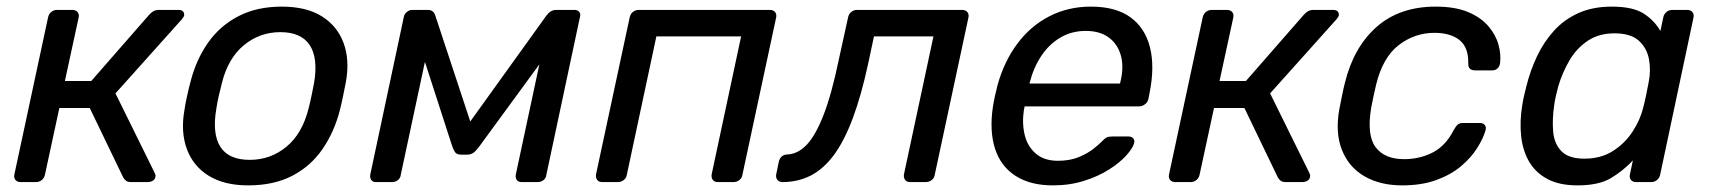

<svg xmlns="http://www.w3.org/2000/svg" viewBox="-20 -550 5168 580"><path d="M42.2 0Q32 0 26.7 -6.4Q21.4 -12.7 23.4 -22.9L125.1 -497.1Q127.1 -507.3 134.5 -513.6Q142 -520 152.2 -520H198.8Q209 -520 214.3 -513.6Q219.6 -507.3 217.6 -497.1L176 -305.3H255.7L429.9 -504.6Q436.2 -511.9 443 -515.9Q449.7 -520 459.5 -520H519.1Q528.2 -520 532.5 -515.8Q536.8 -511.7 536.4 -504.1Q536.2 -500.2 529.2 -491.6L328.8 -267.9L446.7 -28.9Q448.6 -25.2 449.5 -22.2Q450.4 -19.2 449.4 -15.9Q448.4 -8.3 441.8 -4.2Q435.2 0 426.1 0H375.8Q366.3 0 361 -3.8Q355.7 -7.6 351.9 -14.6L251.1 -223.8H159.3L115.9 -22.9Q113.9 -12.7 106.5 -6.4Q99 0 88.8 0Z M729.8 10Q657.4 10 610.4 -19.1Q563.4 -48.1 544.5 -99.8Q525.5 -151.4 537.1 -217.1Q539.3 -233.6 545.1 -260.1Q550.9 -286.6 555.5 -302.9Q572.4 -369.6 608.3 -420.7Q644.1 -471.9 699.9 -500.9Q755.7 -530 831.3 -530Q905.2 -530 951.9 -500.9Q998.6 -471.9 1017.7 -420.7Q1036.8 -369.6 1025 -302.9Q1021.8 -286.6 1016.4 -260.1Q1011 -233.6 1006.6 -217.1Q989.9 -151.4 954.3 -99.8Q918.8 -48.1 863.1 -19.1Q807.3 10 729.8 10ZM734.3 -67.1Q797.4 -67.1 845.3 -106.8Q893.2 -146.4 912.1 -222.1Q916.1 -237.1 920.9 -260Q925.7 -282.9 928.5 -297.9Q941.6 -374 915.8 -413.4Q889.9 -452.9 826.8 -452.9Q764.7 -452.9 716.7 -413.4Q668.7 -374 650 -297.9Q646 -282.9 640.8 -260Q635.6 -237.1 633.6 -222.1Q620.5 -146.4 645.5 -106.8Q670.6 -67.1 734.3 -67.1Z M1115.9 0Q1106.3 0 1101.8 -6Q1097.3 -12 1098.3 -21.6L1200.3 -500.8Q1202.3 -508.8 1209.7 -514.4Q1217.1 -520 1224.3 -520H1273.1Q1289.1 -520 1294.6 -504.1L1414.9 -139.8L1373.7 -145.6L1631.4 -504.1Q1643.9 -520 1659.3 -520H1716.2Q1724.4 -520 1729.4 -514.4Q1734.4 -508.8 1732.4 -500.8L1630.4 -21.6Q1629.4 -12 1621.9 -6Q1614.4 0 1604.6 0H1555.6Q1545.8 0 1541.3 -6Q1536.9 -12 1537.9 -21.6L1623.2 -420.5L1657.3 -421.1L1429 -109.1Q1422 -99.3 1413.4 -91Q1404.7 -82.8 1390.7 -82.8H1373.1Q1359.4 -82.8 1354.2 -90.9Q1349 -99.1 1345.8 -109.1L1249.8 -405.8L1272.6 -405.1L1190.6 -21.6Q1189.6 -12 1182.1 -6Q1174.6 0 1164.9 0Z M1799.2 0Q1789 0 1784.1 -6.4Q1779.3 -12.7 1780.4 -22.9L1882.1 -497.1Q1884.1 -507.3 1891.5 -513.6Q1899 -520 1909.2 -520H2305.8Q2316 -520 2321.3 -513.6Q2326.6 -507.3 2324.6 -497.1L2222.9 -22.9Q2221.7 -12.7 2213.9 -6.4Q2206 0 2195.8 0H2148.4Q2138.3 0 2133.4 -6.4Q2128.5 -12.7 2129.7 -22.9L2218.8 -440.1H1962.8L1873.7 -22.9Q1872.5 -12.7 1864.6 -6.4Q1856.7 0 1846.6 0Z M2343.7 0Q2333.5 0 2328.2 -6.8Q2322.9 -13.6 2324.9 -23.7L2332.6 -61.3Q2337.8 -82.5 2358.3 -83.4Q2389.6 -84.4 2416.7 -112.5Q2443.7 -140.6 2468.1 -203.4Q2492.4 -266.1 2513.6 -368.6L2541.8 -497.1Q2543.8 -507.3 2551.2 -513.6Q2558.7 -520 2568.9 -520H2886.7Q2896.9 -520 2902.2 -513.6Q2907.5 -507.3 2905.5 -497.1L2803.9 -22.9Q2802.7 -12.7 2794.8 -6.4Q2786.9 0 2776.7 0H2729.4Q2719.2 0 2714.3 -6.4Q2709.4 -12.7 2710.6 -22.9L2799.8 -440.1H2620.1L2602.7 -358.3Q2581.9 -261.8 2556.3 -193.3Q2530.8 -124.8 2499.4 -82.2Q2467.9 -39.6 2429.3 -19.8Q2390.7 0 2343.7 0Z M3160.5 10Q3092.2 10 3047.5 -18.9Q3002.8 -47.8 2985.7 -101.2Q2968.6 -154.6 2979.4 -227.3Q2981.3 -239.9 2985.7 -260.6Q2990.2 -281.3 2993.6 -293.6Q3013.6 -365 3053.4 -418.3Q3093.2 -471.6 3149.9 -500.8Q3206.6 -530 3275.3 -530Q3350.6 -530 3394.9 -497.8Q3439.2 -465.6 3453.9 -406.9Q3468.6 -348.3 3452.7 -269.4L3449.2 -251.6Q3447.2 -241.4 3438.8 -235Q3430.4 -228.6 3420.2 -228.6H3075.1Q3075.1 -228.4 3074.6 -225Q3074.1 -221.6 3073.3 -219.6Q3066.9 -179.3 3075.1 -143.8Q3083.3 -108.4 3108.7 -86.3Q3134.1 -64.3 3175.7 -64.3Q3211.7 -64.3 3238.3 -75.2Q3264.8 -86.2 3282 -99.6Q3299.2 -113.1 3306.2 -120.5Q3318 -132.7 3323.7 -135.2Q3329.4 -137.7 3340.6 -137.7H3389Q3398.2 -137.7 3403.2 -132.2Q3408.2 -126.6 3406 -117.4Q3401.8 -102.4 3382.7 -80.8Q3363.5 -59.2 3330.7 -38.2Q3297.9 -17.3 3254.7 -3.7Q3211.6 10 3160.5 10ZM3089.9 -297.6H3363.3L3364.1 -301Q3375.6 -345.7 3366.3 -380.9Q3357 -416 3330 -436.3Q3303 -456.6 3259.9 -456.6Q3216.9 -456.6 3182.8 -436.3Q3148.7 -416 3125.5 -380.9Q3102.2 -345.7 3090.7 -301Z M3530.2 0Q3520 0 3514.7 -6.4Q3509.4 -12.7 3511.4 -22.9L3613.1 -497.1Q3615.1 -507.3 3622.5 -513.6Q3630 -520 3640.2 -520H3686.8Q3697 -520 3702.3 -513.6Q3707.6 -507.3 3705.6 -497.1L3664 -305.3H3743.7L3917.9 -504.6Q3924.2 -511.9 3931 -515.9Q3937.7 -520 3947.5 -520H4007.1Q4016.2 -520 4020.5 -515.8Q4024.8 -511.7 4024.4 -504.1Q4024.2 -500.2 4017.2 -491.6L3816.8 -267.9L3934.7 -28.9Q3936.6 -25.2 3937.5 -22.2Q3938.4 -19.2 3937.4 -15.9Q3936.4 -8.3 3929.8 -4.2Q3923.2 0 3914.1 0H3863.8Q3854.3 0 3849 -3.8Q3843.7 -7.6 3839.9 -14.6L3739.1 -223.8H3647.3L3603.9 -22.9Q3601.9 -12.7 3594.5 -6.4Q3587 0 3576.8 0Z M4215.6 10Q4149.4 10 4102.1 -17.3Q4054.8 -44.6 4034 -96.4Q4013.1 -148.3 4025.8 -219.8Q4028.8 -235 4033.8 -259.8Q4038.8 -284.6 4042.8 -300Q4069.3 -407.7 4138.7 -468.9Q4208.1 -530 4317.1 -530Q4375.8 -530 4414.8 -513.6Q4453.8 -497.2 4476.2 -470.8Q4498.6 -444.4 4506.6 -415.2Q4514.6 -386.1 4511.6 -360.4Q4510.6 -350.2 4504.2 -343.8Q4497.7 -337.4 4488.4 -337.4H4436.4Q4426.2 -337.4 4420.7 -342.1Q4415.2 -346.8 4415.4 -358.3Q4416.3 -407.2 4388.9 -429Q4361.4 -450.8 4313.1 -450.8Q4253.6 -450.8 4205.5 -413.9Q4157.4 -377 4137.2 -295Q4133.1 -278.7 4129.1 -259.2Q4125.1 -239.6 4122.2 -224.8Q4108.3 -142.4 4135.2 -105.8Q4162 -69.2 4221.6 -69.2Q4268 -69.2 4307.3 -89Q4346.6 -108.7 4371.8 -157.7Q4378.6 -169.9 4384.2 -174.2Q4389.8 -178.5 4399.9 -178.5H4451.1Q4460.5 -178.5 4465.5 -172.1Q4470.4 -165.7 4467.4 -155.6Q4460 -130.6 4441.8 -102Q4423.6 -73.3 4393.4 -47.8Q4363.2 -22.4 4319.1 -6.2Q4274.9 10 4215.6 10Z M4745.4 10Q4690.3 10 4654.2 -9.4Q4618.1 -28.8 4598.8 -62.4Q4579.6 -96 4575.1 -139.2Q4570.6 -182.4 4578.1 -229.9Q4580.7 -246.4 4583.8 -260.2Q4586.9 -273.9 4591.1 -290.2Q4602.8 -337.1 4622.9 -379.7Q4643.1 -422.4 4673.7 -456.5Q4704.4 -490.6 4747.8 -510.3Q4791.3 -530 4848.8 -530Q4913.1 -530 4945.8 -508.7Q4978.4 -487.4 4995.8 -456.4L5004.4 -497.1Q5006.4 -507.3 5013.9 -513.6Q5021.4 -520 5031.6 -520H5077.1Q5087.2 -520 5092.5 -513.6Q5097.8 -507.3 5095.8 -497.1L4995.2 -22.9Q4993.2 -12.7 4985.7 -6.4Q4978.2 0 4968.1 0H4922.4Q4912.2 0 4906.9 -6.4Q4901.6 -12.7 4903.6 -22.9L4912.7 -65.4Q4881.9 -32.8 4845.3 -11.4Q4808.8 10 4745.4 10ZM4766.2 -70.7Q4816.1 -70.7 4852.5 -93.9Q4888.9 -117.2 4911.8 -152.5Q4934.8 -187.9 4943.8 -224.6Q4948.2 -241.1 4952.8 -263.3Q4957.4 -285.5 4960.4 -301.8Q4967.5 -337.3 4961.3 -371.1Q4955 -404.8 4930.5 -427.1Q4905.9 -449.3 4857.2 -449.3Q4810 -449.3 4776.5 -426.9Q4742.9 -404.4 4721.3 -367.9Q4699.7 -331.3 4687.2 -288.9Q4683.2 -273.9 4680 -260Q4676.8 -246.1 4674.8 -231.1Q4668.7 -188.7 4671.9 -152.1Q4675 -115.6 4697 -93.1Q4719 -70.7 4766.2 -70.7Z"/></svg>

Font: Rubik Light
Style: Italic
Weight: 300
Italic angle: -12°
Designer: Hubert and Fischer
Foundry: Hubert and Fischer
Version: Version 2.300;gftools[0.9.30]